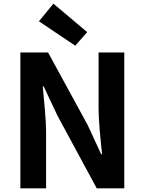

<svg xmlns="http://www.w3.org/2000/svg" viewBox="-20 -1026 789 1046"><path d="M91 0H231V-297C231 -382 220 -475 213 -555H218L293 -396L507 0H657V-740H517V-445C517 -361 528 -263 536 -186H531L457 -346L242 -740H91ZM390 -777 455 -851 271 -1006 192 -910Z"/></svg>

Font: Source Han Sans Old Style Bold
Style: Regular
Weight: 700
Designer: Ryoko NISHIZUKA (kana & ideographs); Paul D. Hunt (Latin, Greek & Cyrillic); Wenlong ZHANG (bopomofo); Sandoll Communica
Foundry: Adobe Systems Incorporated
Version: Version 1.004;PS 1.004;hotconv 1.0.81;makeotf.lib2.5.63406